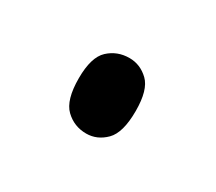

<svg xmlns="http://www.w3.org/2000/svg" viewBox="-43 -599 293 260"><g transform="rotate(30 103.5 -469.0)"><path d="M103 -410Q84 -410 70.5 -423Q57 -436 57 -470Q57 -503 70.5 -515.5Q84 -528 103 -528Q120 -528 133 -515.5Q146 -503 146 -470Q146 -436 133 -423Q120 -410 103 -410Z"/></g></svg>

Font: Noto Serif Display ExtraCondensed
Style: Regular
Weight: 400
Width: 2
Designer: Monotype Design Team
Foundry: Monotype Imaging Inc.
Version: Version 2.009